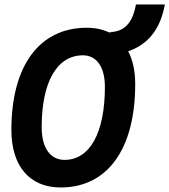

<svg xmlns="http://www.w3.org/2000/svg" viewBox="-20 -827 756 857"><path d="M250.5 9.8C460 9.8 583.5 -161.6 583.5 -451.7C583.5 -509.8 572.8 -559.1 552.2 -598.1C642.1 -628.9 696.3 -698.2 715.8 -807.1H586.9C574.7 -736.3 543.5 -694.3 492.2 -686L467.3 -682.1C438.5 -695.8 405.3 -703.1 367.2 -703.1C155.8 -703.1 30.8 -533.7 30.8 -247.1C30.8 -85.4 112.3 9.8 250.5 9.8ZM268.1 -113.3C204.1 -113.3 166 -167.5 166 -259.3C166 -460.9 234.4 -580.1 350.1 -580.1C411.6 -580.1 448.2 -527.8 448.2 -439.5C448.2 -234.4 381.3 -113.3 268.1 -113.3Z"/></svg>

Font: Cascadia Mono PL
Style: Bold Italic
Weight: 700
Italic angle: -10°
Monospace: yes
Designer: Aaron Bell
Foundry: Saja Typeworks
Version: Version 2404.023